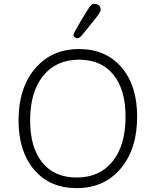

<svg xmlns="http://www.w3.org/2000/svg" viewBox="-20 -964 806 994"><path d="M360 -783Q360 -791 400 -858Q435 -917 445.5 -930.5Q456 -944 466 -944Q501 -944 501 -913Q501 -905 491.5 -891Q482 -877 442 -828Q408 -785 398.5 -775.5Q389 -766 381 -766Q372 -766 366 -772Q360 -778 360 -783ZM377 10Q238 10 157 -85Q76 -180 76 -341Q76 -508 161.5 -609Q247 -710 389 -710Q528 -710 609 -615.5Q690 -521 690 -360Q690 -192 604.5 -91Q519 10 377 10ZM377 -45Q496 -45 563 -128.5Q630 -212 630 -360Q630 -500 567 -577.5Q504 -655 389 -655Q271 -655 203.5 -571.5Q136 -488 136 -341Q136 -200 199 -122.5Q262 -45 377 -45Z"/></svg>

Font: Solway Light
Style: Regular
Weight: 300
Designer: Mariya V. Pigoulevskaya
Foundry: The Northern Block Ltd.
Version: Version 1.000;hotconv 1.0.109;makeotfexe 2.5.65596